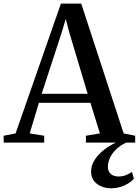

<svg xmlns="http://www.w3.org/2000/svg" viewBox="-38 -768 748 1034"><path d="M46 -49.5 290 -748.5H399.5L628 -49.5L690 -37V0H424.5V-37L500 -49.5L449 -214.5H171.5L122 -49.5L200 -37V0H-18L-18.5 -37ZM434 -263 335.5 -592 316 -665.5 293.5 -590.5 186.5 -263ZM559 246Q532.5 246 508 236Q483.5 226 468 206Q452.5 186 452.5 155.5Q452.5 124.5 470.2 95.5Q488 66.5 518.8 41.5Q549.5 16.5 588.5 -1L611 -5L643 -1Q607 16 585 38.5Q563 61 553 84.8Q543 108.5 543 129.5Q543 155.5 558.8 169Q574.5 182.5 601 182.5Q622 182.5 640 175.2Q658 168 673 157.5L683 194Q667 214 633.5 230Q600 246 559 246Z"/></svg>

Font: Merriweather 72pt Medium
Style: Regular
Weight: 500
Version: Version 2.100